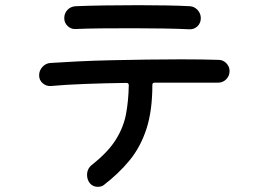

<svg xmlns="http://www.w3.org/2000/svg" viewBox="-20 -697 1040 741"><path d="M272 -585Q254 -584 241 -596.5Q228 -609 228 -627Q228 -646 240.5 -659Q253 -672 272 -673Q316 -675 382 -676Q448 -677 516 -677Q573 -677 625 -676Q677 -675 713 -673Q730 -672 742.5 -658.5Q755 -645 755 -627Q755 -608 742 -595.5Q729 -583 710 -584Q672 -586 613.5 -587Q555 -588 493 -588Q430 -588 371.5 -587.5Q313 -587 272 -585ZM823 -466Q841 -466 853.5 -453Q866 -440 866 -423Q866 -404 853 -391Q840 -378 822 -378H577Q568 -378 568 -369Q568 -269 545 -199Q522 -129 480 -78Q438 -27 382 16Q373 24 358 24Q334 24 322 3Q316 -9 316 -22Q316 -46 335 -61Q397 -110 427 -158Q457 -206 466.5 -257.5Q476 -309 477 -368Q477 -377 468 -377Q384 -376 306.5 -373Q229 -370 176 -365Q158 -364 144.5 -376Q131 -388 131 -406Q131 -425 144 -439Q157 -453 175 -454Q220 -457 280 -460Q340 -463 408 -464.5Q476 -466 545.5 -467Q615 -468 678 -468Q720 -468 757 -467.5Q794 -467 823 -466Z"/></svg>

Font: Kiwi Maru Medium
Style: Regular
Weight: 500
Designer: Hiroki-Chan
Version: Version 1.100